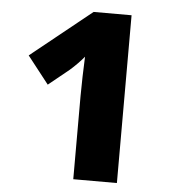

<svg xmlns="http://www.w3.org/2000/svg" viewBox="-49 -695 670 741"><g transform="rotate(5 286.0 -325.0)"><path d="M431 0V-650H284L49 -461L132 -355L211 -419C232 -437 254 -460 266 -475C264 -430 262 -365 262 -322V0Z"/></g></svg>

Font: Noto Sans Telugu ExtraBold
Style: Regular
Weight: 800
Designer: Jelle Bosma - Monotype Design Team
Foundry: Monotype Imaging Inc.
Version: Version 2.005